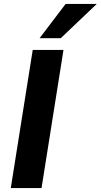

<svg xmlns="http://www.w3.org/2000/svg" viewBox="-20 -960 514 980"><path d="M35 0 147 -705H304L192 0ZM182 -765 315 -940H474L290 -765Z"/></svg>

Font: Nunito Sans 11pt ExtraBold
Style: Italic
Weight: 800
Italic angle: -9°
Version: Version 3.101;gftools[0.9.27]